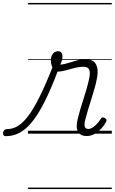

<svg xmlns="http://www.w3.org/2000/svg" viewBox="-189 -905 777 1300"><path d="M-149 17Q-161 17 -165.5 9.5Q-170 2 -168.5 -7Q-167 -16 -159.5 -23.5Q-152 -31 -140 -31Q-104 -31 -69.5 -51Q-35 -71 1.5 -119Q38 -167 80 -251.5Q122 -336 172 -463L208 -439Q159 -308 115 -220Q71 -132 28.5 -80Q-14 -28 -57.5 -5.5Q-101 17 -149 17ZM398 16Q375 16 360 7.5Q345 -1 337.5 -16.5Q330 -32 330.5 -54Q331 -76 338 -103Q344 -129 354 -162.5Q364 -196 376 -233.5Q388 -271 398.5 -307.5Q409 -344 415 -375Q424 -419 414 -436Q404 -453 375 -453Q349 -453 317 -445Q285 -437 255 -428.5Q225 -420 202 -420Q189 -420 178.5 -430Q168 -440 162 -457Q156 -474 155 -496Q155 -513 161 -527.5Q167 -542 178.5 -550Q190 -558 205 -558Q219 -558 226.5 -548.5Q234 -539 234 -523Q234 -513 230.5 -498Q227 -483 219 -467Q243 -469 271.5 -478Q300 -487 330.5 -495.5Q361 -504 391 -504Q423 -504 442.5 -490.5Q462 -477 469 -448Q476 -419 467 -373Q462 -344 451.5 -307.5Q441 -271 429 -232.5Q417 -194 406.5 -160Q396 -126 390 -101Q380 -66 384.5 -49Q389 -32 408 -32Q424 -32 439 -42Q454 -52 468.5 -68Q483 -84 494 -101Q499 -109 505.5 -110Q512 -111 520 -106Q531 -100 532 -93.5Q533 -87 529 -80Q518 -58 498 -36Q478 -14 452.5 1Q427 16 398 16ZM0 365H568V375H0ZM0 -20H568V0H0ZM0 -505H568V-500H0ZM0 -885H568V-875H0Z"/></svg>

Font: Playwrite AT Guides
Style: Italic
Weight: 400
Italic angle: -13.0072°
Designer: Veronika Burian, José Scaglione
Foundry: TypeTogether
Version: Version 1.002